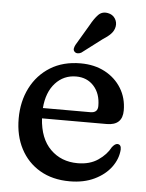

<svg xmlns="http://www.w3.org/2000/svg" viewBox="-51 -715 583 769"><g transform="rotate(5 241.0 -331.0)"><path d="M449 -290.5Q449 -230.5 385.5 -230.5H125.5Q130.5 -149.5 173.8 -106.8Q217 -64 283 -64Q332 -64 365.2 -86.8Q398.5 -109.5 414 -139.5Q425.5 -154.5 435.5 -154.5Q451 -154 450.5 -133.5Q448 -96 423.8 -63Q399.5 -30 357 -9.5Q314.5 11 257.5 11Q188.5 11 138 -18.5Q87.5 -48 60 -100.5Q32.5 -153 32.5 -222Q32.5 -290.5 60.2 -345.2Q88 -400 139.2 -431.8Q190.5 -463.5 261 -463.5Q316.5 -463.5 358.8 -441Q401 -418.5 425 -379.5Q449 -340.5 449 -290.5ZM247.5 -409.5Q197.5 -409.5 164 -372.8Q130.5 -336 125.5 -272H316.5Q346 -272 346 -299.5Q346 -349 318.8 -379.2Q291.5 -409.5 247.5 -409.5ZM283 -619Q298 -646.5 313.2 -662.2Q328.5 -678 352 -673.5Q371 -670 380.8 -655Q390.5 -640 387.5 -622.5Q384.5 -605.5 372.2 -592.8Q360 -580 338.5 -566.5L259.5 -506.5Q252.5 -502.5 245 -502.5Q237.5 -502.5 232.5 -507.5Q227 -513 228.2 -520.5Q229.5 -528 233.5 -535.5Z"/></g></svg>

Font: Fraunces 72pt S100
Style: Regular
Weight: 400
Version: Version 1.000; ttfautohint (v1.8.3)